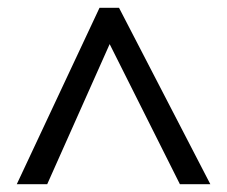

<svg xmlns="http://www.w3.org/2000/svg" viewBox="-20 -739 582 492"><path d="M235 -719H285L519 -267H441L261 -626L101 -267H23Z"/></svg>

Font: Noto Sans Adlam New
Style: Regular
Weight: 400
Designer: Mark Jamra, Neil Patel
Foundry: JamraPatel LLC
Version: Version 3.000